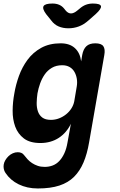

<svg xmlns="http://www.w3.org/2000/svg" viewBox="-56 -805 676 1086"><path d="M345 -105Q333 -80 316 -60Q299 -40 277 -25.5Q255 -11 228.5 -3.5Q202 4 173 4Q113 4 79 -22Q45 -48 30 -89Q15 -130 15.5 -179.5Q16 -229 25 -276Q33 -325 51 -375Q69 -425 99.5 -466.5Q130 -508 176.5 -534Q223 -560 287 -560Q338 -560 367.5 -533Q397 -506 403 -458L409 -494Q415 -527 432.5 -543.5Q450 -560 483 -560Q517 -560 528.5 -543.5Q540 -527 534 -494L448 0Q437 65 416.5 113.5Q396 162 363 195Q330 228 280 244.5Q230 261 158 261Q127 261 100 255Q73 249 49.5 237.5Q26 226 7.5 210Q-11 194 -25 173Q-32 163 -34.5 150.5Q-37 138 -35 126Q-33 113 -25.5 100.5Q-18 88 -7.5 78Q3 68 16.5 62Q30 56 44 56Q55 56 64 59.5Q73 63 79 71Q89 84 100 96Q111 108 125.5 117.5Q140 127 157.5 133Q175 139 197 139Q221 139 242 131Q263 123 279.5 105.5Q296 88 308 62Q320 36 326 0ZM232 -127Q256 -127 278 -135.5Q300 -144 318 -158.5Q336 -173 348 -192Q360 -211 364 -232L378 -315Q382 -338 378.5 -359.5Q375 -381 365 -398.5Q355 -416 337.5 -426Q320 -436 296 -436Q262 -436 237.5 -421.5Q213 -407 197 -384Q181 -361 171 -333Q161 -305 156 -277Q152 -250 151.5 -223.5Q151 -197 158.5 -175Q166 -153 183.5 -140Q201 -127 232 -127ZM241 -785Q262 -785 278.5 -778Q295 -771 307 -756L315 -746Q329 -729 345.5 -729Q362 -729 382 -746L393 -755Q411 -771 429.5 -778Q448 -785 469 -785Q511 -785 515 -770.5Q519 -756 485 -725L444 -689Q418 -666 390 -655.5Q362 -645 331 -645Q300 -645 275.5 -655.5Q251 -666 234 -689L205 -725Q182 -756 190.5 -770.5Q199 -785 241 -785Z"/></svg>

Font: Maple Mono
Style: Bold Italic
Weight: 700
Italic angle: -10°
Monospace: yes
Designer: subframe7536
Version: Version 7.000